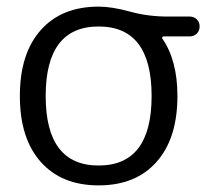

<svg xmlns="http://www.w3.org/2000/svg" viewBox="-20 -550 648 580"><path d="M438 -260Q438 -470 278 -470Q118 -470 118 -260Q118 -50 278 -50Q438 -50 438 -260ZM278 -530Q318 -530 372.5 -515Q427 -500 486 -500H553Q566 -500 574.5 -491.5Q583 -483 583 -470Q583 -457 574.5 -448.5Q566 -440 553 -440H474Q472 -440 470.5 -438Q469 -436 470 -434Q516 -368 516 -260Q516 -132 453 -61Q390 10 278 10Q166 10 103 -61Q40 -132 40 -260Q40 -388 103 -459Q166 -530 278 -530Z"/></svg>

Font: Rounded Mplus 1c
Style: Regular
Weight: 400
Version: Version 1.059.20150529